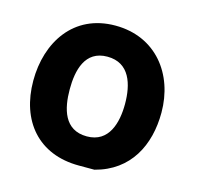

<svg xmlns="http://www.w3.org/2000/svg" viewBox="-85 -622 735 718"><g transform="rotate(15 282.5 -263.5)"><path d="M33 -256C33 -101 122 7 280 7H340C472 -27 527 -138 527 -264C527 -413 434 -534 277 -534C115 -534 33 -404 33 -256ZM173 -260C173 -333 191 -414 278 -414C365 -414 387 -335 387 -260C387 -188 366 -106 280 -106C192 -106 173 -185 173 -260Z"/></g></svg>

Font: Asimov Print
Style: C
Weight: 500
Designer: Google
Version: Version 2.000980: 2014